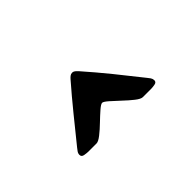

<svg xmlns="http://www.w3.org/2000/svg" viewBox="-24 -848 514 514"><g transform="rotate(-45 233.5 -591.0)"><path d="M319.8 -500.5Q312.5 -500.5 299.8 -510.5Q287.1 -520.5 273.2 -533.7Q259.3 -546.9 247.8 -556.9Q236.3 -566.9 231.9 -566.9Q227.1 -566.9 215.6 -556.9Q204.1 -546.9 190.4 -533.7Q176.8 -520.5 164.1 -510.5Q151.4 -500.5 144.5 -500.5H113.3Q108.4 -500.5 99.4 -502Q90.3 -503.4 90.3 -511.2Q90.3 -516.6 93.5 -521.2Q96.7 -525.9 99.6 -529.3Q128.4 -564.9 157.7 -601.1Q187 -637.2 216.8 -671.4Q219.7 -674.8 223.4 -677.7Q227.1 -680.7 231.9 -680.7Q236.8 -680.7 240.5 -677.7Q244.1 -674.8 247.1 -671.4Q277.3 -637.2 306.6 -601.1Q335.9 -564.9 364.3 -528.8Q367.2 -525.4 370.4 -520.8Q373.5 -516.1 373.5 -510.7Q373.5 -503.4 365 -502Q356.4 -500.5 351.1 -500.5Z"/></g></svg>

Font: Belanosima
Style: Regular
Weight: 400
Designer: The DocRepair Project, Santiago Orozco
Foundry: Google
Version: Version 2.000